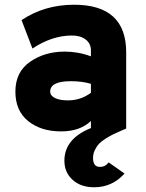

<svg xmlns="http://www.w3.org/2000/svg" viewBox="-20 -543 618 811"><path d="M378 248Q321 248 286.5 216.5Q252 185 252 136Q252 43 364 -2V-32Q318 12 238 12Q153 12 99 -31.5Q45 -75 45 -156Q45 -239 107 -282Q169 -325 253 -325Q311 -325 364 -305V-330Q364 -359 342 -376Q320 -393 284 -393Q200 -393 117 -338L71 -458Q168 -523 293 -523Q513 -523 513 -322V0Q508 2 487.5 11Q467 20 456 25.5Q445 31 427 42Q409 53 399 63.5Q389 74 381 90Q373 106 373 124Q373 162 402 162Q425 162 439 143L506 190Q454 248 378 248ZM267 -119Q321 -119 364 -151V-189Q327 -200 279 -200Q192 -200 192 -156Q192 -139 212 -129Q232 -119 267 -119Z"/></svg>

Font: Overpass Heavy
Style: Regular
Weight: 900
Designer: Delve Withrington, Thomas Jockin
Foundry: Delve Fonts
Version: Version 3.000;DELV;Overpass